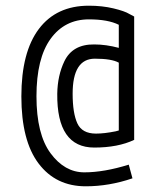

<svg xmlns="http://www.w3.org/2000/svg" viewBox="-20 -545 540 674"><path d="M292 -525Q339 -525 378.5 -515.5Q418 -506 434 -496L451 -487V-54Q394 -27 311 -27Q179 -27 181 -216Q182 -280 206 -330Q235 -390 311 -389Q352 -389 397 -377V-458Q359 -477 292 -477Q207 -477 157.5 -408.5Q108 -340 108 -207Q108 -74 157.5 -7Q207 60 276 60Q345 60 432 33L445 81Q363 109 281 109Q176 109 115.5 29Q55 -51 55 -206.5Q55 -362 116.5 -443.5Q178 -525 292 -525ZM235 -216Q235 -148 251.5 -112Q268 -76 317 -76Q346 -76 386 -84L397 -87V-325Q372 -339 313 -339Q235 -339 235 -216Z"/></svg>

Font: TypoPRO Lekton
Style: Regular
Weight: 400
Monospace: yes
Designer: Paolo Mazzetti, Luciano Perondi, Raffaele Flato, Elena Papassissa, Emilio Macchia, Michela Povoleri, Tobias Seemiller, R
Version: Version 34.000